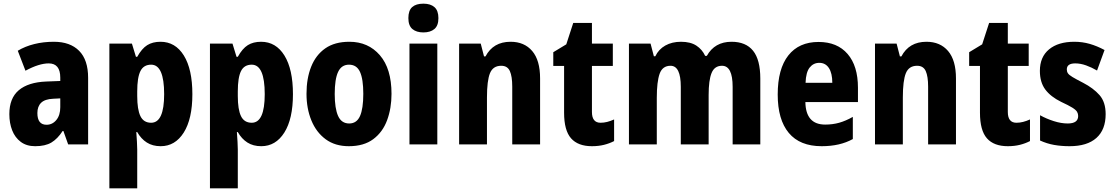

<svg xmlns="http://www.w3.org/2000/svg" viewBox="-20 -788 6085 1048"><path d="M274 -560Q363 -560 412 -510.5Q461 -461 461 -363V0H352L326 -73H322Q294 -30 260.5 -10Q227 10 172 10Q125 10 93.5 -13.5Q62 -37 46.5 -76.5Q31 -116 31 -165Q31 -252 82.5 -295.5Q134 -339 232 -343L309 -346V-364Q309 -442 246 -442Q193 -442 119 -402L77 -511Q117 -535 167 -547.5Q217 -560 274 -560ZM270 -249Q225 -247 204.5 -227Q184 -207 184 -171Q184 -107 234 -107Q266 -107 287.5 -133Q309 -159 309 -203V-251Z M856 -560Q937 -560 983.5 -485Q1030 -410 1030 -274Q1030 -139 983 -64.5Q936 10 857 10Q813 10 781.5 -10Q750 -30 729 -67H724Q726 -38 727.5 -14Q729 10 729 28V240H577V-550H700L722 -478H729Q754 -523 783.5 -541.5Q813 -560 856 -560ZM805 -435Q764 -435 746.5 -400Q729 -365 729 -289V-264Q729 -190 746.5 -154Q764 -118 805 -118Q876 -118 876 -274Q876 -435 805 -435Z M1405 -560Q1486 -560 1532.5 -485Q1579 -410 1579 -274Q1579 -139 1532 -64.5Q1485 10 1406 10Q1362 10 1330.5 -10Q1299 -30 1278 -67H1273Q1275 -38 1276.5 -14Q1278 10 1278 28V240H1126V-550H1249L1271 -478H1278Q1303 -523 1332.5 -541.5Q1362 -560 1405 -560ZM1354 -435Q1313 -435 1295.5 -400Q1278 -365 1278 -289V-264Q1278 -190 1295.5 -154Q1313 -118 1354 -118Q1425 -118 1425 -274Q1425 -435 1354 -435Z M2117 -276Q2117 -197 2093 -132Q2069 -67 2017.5 -28.5Q1966 10 1884 10Q1809 10 1757.5 -28Q1706 -66 1679.5 -131Q1653 -196 1653 -276Q1653 -360 1678.5 -424Q1704 -488 1755.5 -524Q1807 -560 1887 -560Q1990 -560 2053.5 -486.5Q2117 -413 2117 -276ZM1807 -275Q1807 -196 1825.5 -155Q1844 -114 1886 -114Q1927 -114 1945 -154.5Q1963 -195 1963 -276Q1963 -356 1945 -395.5Q1927 -435 1885 -435Q1844 -435 1825.5 -395.5Q1807 -356 1807 -275Z M2291 -768Q2330 -768 2351.5 -749Q2373 -730 2373 -689Q2373 -648 2351 -629.5Q2329 -611 2291 -611Q2253 -611 2231 -629.5Q2209 -648 2209 -689Q2209 -731 2230 -749.5Q2251 -768 2291 -768ZM2367 -550V0H2215V-550Z M2767 -560Q2842 -560 2885 -509.5Q2928 -459 2928 -360V0H2776V-315Q2776 -371 2763 -400Q2750 -429 2716 -429Q2671 -429 2654.5 -388.5Q2638 -348 2638 -256V0H2486V-550H2604L2622 -480H2630Q2672 -560 2767 -560Z M3258 -118Q3276 -118 3294 -122.5Q3312 -127 3332 -136V-18Q3307 -5 3277 2.5Q3247 10 3211 10Q3135 10 3097 -33Q3059 -76 3059 -173V-428H3000V-503L3071 -546L3109 -663H3211V-550H3325V-428H3211V-177Q3211 -118 3258 -118Z M3973 -560Q4051 -560 4090.5 -511Q4130 -462 4130 -359V0H3979V-314Q3979 -429 3921 -429Q3880 -429 3864 -389.5Q3848 -350 3848 -270V0H3696V-314Q3696 -429 3640 -429Q3596 -429 3580.5 -385.5Q3565 -342 3565 -254V0H3413V-550H3531L3549 -481H3557Q3575 -519 3611.5 -539.5Q3648 -560 3697 -560Q3749 -560 3781 -539Q3813 -518 3829 -483H3838Q3881 -560 3973 -560Z M4448 -559Q4550 -559 4606.5 -493.5Q4663 -428 4663 -309V-231H4376Q4378 -108 4484 -108Q4525 -108 4560.5 -118Q4596 -128 4635 -150V-29Q4565 10 4465 10Q4346 10 4285.5 -62.5Q4225 -135 4225 -272Q4225 -412 4283 -485.5Q4341 -559 4448 -559ZM4452 -445Q4420 -445 4399.5 -419.5Q4379 -394 4377 -336H4523Q4523 -388 4504.5 -416.5Q4486 -445 4452 -445Z M5037 -560Q5112 -560 5155 -509.5Q5198 -459 5198 -360V0H5046V-315Q5046 -371 5033 -400Q5020 -429 4986 -429Q4941 -429 4924.5 -388.5Q4908 -348 4908 -256V0H4756V-550H4874L4892 -480H4900Q4942 -560 5037 -560Z M5528 -118Q5546 -118 5564 -122.5Q5582 -127 5602 -136V-18Q5577 -5 5547 2.5Q5517 10 5481 10Q5405 10 5367 -33Q5329 -76 5329 -173V-428H5270V-503L5341 -546L5379 -663H5481V-550H5595V-428H5481V-177Q5481 -118 5528 -118Z M6015 -165Q6015 -80 5964.5 -35Q5914 10 5818 10Q5773 10 5733.5 3Q5694 -4 5657 -21V-159Q5691 -140 5731.5 -127Q5772 -114 5808 -114Q5865 -114 5865 -155Q5865 -167 5859 -177.5Q5853 -188 5833 -200.5Q5813 -213 5772 -232Q5715 -260 5685.5 -299.5Q5656 -339 5656 -401Q5656 -477 5706 -518.5Q5756 -560 5844 -560Q5888 -560 5928 -548.5Q5968 -537 6009 -515L5968 -403Q5939 -420 5908.5 -431Q5878 -442 5849 -442Q5803 -442 5803 -409Q5803 -397 5809 -388Q5815 -379 5834 -367.5Q5853 -356 5892 -336Q5948 -307 5981.5 -269Q6015 -231 6015 -165Z"/></svg>

Font: Noto Sans Ethiopic Condensed ExtraBold
Style: Regular
Weight: 800
Width: 3
Designer: Monotype Design Team
Foundry: Monotype Imaging Inc.
Version: Version 2.102; ttfautohint (v1.8.4.7-5d5b)